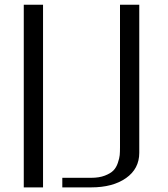

<svg xmlns="http://www.w3.org/2000/svg" viewBox="-20 -812 728 832"><path d="M166.5 -791.5V0H83V-791.5ZM583.5 -791.5V-149.9Q583.5 -80.6 526.1 -40.3Q468.8 0 375 0H250V-41.5H375Q409.7 -41.5 434.3 -51Q459 -60.5 471.4 -73.2Q483.9 -85.9 490.7 -106.2Q497.6 -126.5 498.8 -139.9Q500 -153.3 500 -172.9V-791.5Z"/></svg>

Font: Gputeks
Style: Regular
Weight: 500
Version: Version 0.9